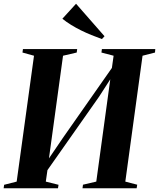

<svg xmlns="http://www.w3.org/2000/svg" viewBox="-34 -1005 850 1025"><path d="M-14.5 0 -12 -18.5 55 -35.5 147.5 -707.5 86 -724.5 88.5 -743H378L375.5 -724.5L302.5 -707.5L220.5 -109.5L197.5 -115.5L300.5 -267L595 -687.5L558.5 -608L572.5 -707.5L507.5 -724.5L510 -743H795L793.5 -724.5L727 -707.5L635 -35.5L698.5 -19L695.5 0H406.5L409 -19L480 -35.5L558.5 -609L585 -628.5L495 -489L184 -46.5L227 -150.5L210.5 -35.5L278.5 -18.5L275.5 0ZM510 -796.5Q482.5 -806.5 454 -818Q425.5 -829.5 398.2 -843Q371 -856.5 345.8 -872Q320.5 -887.5 299 -905L372 -985L524 -811.5Z"/></svg>

Font: Merriweather 144pt
Style: Bold Italic
Weight: 700
Italic angle: -7.8°
Version: Version 2.101